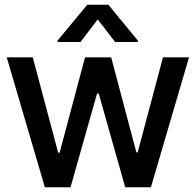

<svg xmlns="http://www.w3.org/2000/svg" viewBox="-20 -787 823 807"><path d="M168.5 0 8.3 -545.9H117.7L224.6 -145H230.5L337.4 -545.9H447.3L553.2 -146.5H558.6L665 -545.9H774.4L614.3 0H506.3L395 -393.6H387.7L276.4 0ZM463.9 -610.4 390.6 -705.6 318.4 -610.4H221.7V-616.2L346.7 -767.1H435.5L559.6 -616.2V-610.4Z"/></svg>

Font: Inter Tight Medium
Style: Regular
Weight: 500
Designer: Rasmus Andersson
Foundry: rsms
Version: Version 3.004; ttfautohint (v1.8.4.7-5d5b)